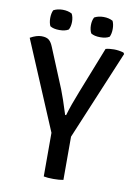

<svg xmlns="http://www.w3.org/2000/svg" viewBox="-93 -899 680 962"><g transform="rotate(10 247.5 -417.5)"><path d="M299 -447 392 -683Q410 -688 434 -688Q458 -688 483 -681L488 -674L298 -220V0Q278 4 247.5 4Q217 4 198 0V-222L8 -672Q40 -690 65.5 -690Q91 -690 103.5 -679.5Q116 -669 125 -646L208 -445Q224 -405 250 -322H255Q271 -377 299 -447ZM402 -828Q410 -811 410 -787.5Q410 -764 402 -747Q385 -736 355 -736Q325 -736 308 -747Q299 -764 299 -787.5Q299 -811 308 -828Q328 -839 355 -839Q382 -839 402 -828ZM194 -828Q203 -811 203 -787.5Q203 -764 194 -747Q177 -736 147 -736Q117 -736 100 -747Q92 -764 92 -787.5Q92 -811 100 -828Q120 -839 147 -839Q174 -839 194 -828Z"/></g></svg>

Font: Signika Negative
Style: Regular
Weight: 400
Designer: Anna Giedrys
Foundry: Anna Giedrys
Version: Version 1.001